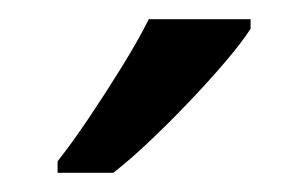

<svg xmlns="http://www.w3.org/2000/svg" viewBox="-20 -786 321 200"><path d="M241 -756Q232 -742 215 -722Q198 -702 177.5 -680.5Q157 -659 136.5 -639.5Q116 -620 98 -606H40V-618Q55 -637 72.5 -663Q90 -689 107 -716.5Q124 -744 135 -766H241Z"/></svg>

Font: Noto Sans Oriya
Style: Regular
Weight: 400
Designer: Amélie Bonet and Sol Matas
Foundry: Google LLC
Version: Version 2.006